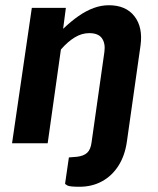

<svg xmlns="http://www.w3.org/2000/svg" viewBox="-20 -547 602 733"><path d="M283.5 166Q245.5 166 237 161Q228.5 156 228.5 154L243 54L274 51.5Q299.5 48.5 312.8 36.2Q326 24 329.5 -3L378.5 -348.5Q383 -381 369.2 -400.8Q355.5 -420.5 320.5 -420.5Q292.5 -420.5 265.8 -404.5Q239 -388.5 212.5 -358L162 0H26L101.5 -517H231.5L221 -437Q251.5 -466 280.2 -486Q309 -506 337.8 -516.5Q366.5 -527 395.5 -527Q460.5 -527 493.2 -485Q526 -443 516.5 -373.5L464.5 -7Q457 47 432.2 85.8Q407.5 124.5 369.5 145.2Q331.5 166 283.5 166Z"/></svg>

Font: Public Sans Thin
Style: Bold Italic
Weight: 700
Italic angle: -8°
Version: Version 2.001